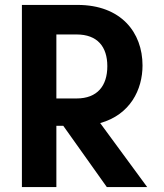

<svg xmlns="http://www.w3.org/2000/svg" viewBox="-20 -760 668 780"><path d="M69 0H209V-249H237L414 0H578L387 -260C509 -294 559 -396 559 -494C559 -628 472 -740 295 -740H69ZM209 -360V-620H291C376 -620 416 -570 416 -491C416 -412 376 -360 291 -360Z"/></svg>

Font: Malmofest SemiBold
Style: Regular
Weight: 600
Designer: Jonny Pinhorn (Poppins), Kolossal
Version: Version 1.004;Glyphs 3.1.2 (3151)